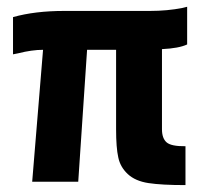

<svg xmlns="http://www.w3.org/2000/svg" viewBox="-20 -532 600 562"><path d="M319.8 -153.8V-386.2H234.9L209 0H74.2L106 -386.2Q73.7 -386.2 33.2 -376L18.1 -373V-481.9Q82 -500 168 -500H418.9Q469.7 -500 514.2 -508.8L527.8 -512.2V-401.9Q503.9 -390.6 454.1 -388.2V-153.8Q454.1 -127 467.8 -115.2Q481.4 -103.5 522.9 -104V9.8Q453.1 9.8 414.6 3.9Q376 -2 354 -22.5Q332 -43 326.2 -71.3Q319.8 -99.6 319.8 -153.8Z"/></svg>

Font: TitilliumWeb-Bold
Style: Bold
Weight: 700
Version: Version 1.001;PS 57.000;hotconv 1.0.70;makeotf.lib2.5.55311